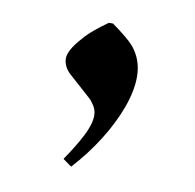

<svg xmlns="http://www.w3.org/2000/svg" viewBox="-51 -247 462 456"><g transform="rotate(10 180.0 -19.0)"><path d="M148 157 127 142Q151 107 166 78Q181 49 181 28Q181 13 171 0Q169 -3 165.5 -7Q162 -11 157 -15Q143 -28 132 -37.5Q121 -47 109 -58Q100 -66 95.5 -75.5Q91 -85 91 -94Q91 -114 120 -146Q131 -159 145.5 -171Q160 -183 177 -195H187Q226 -167 240 -151Q265 -121 265 -80Q265 -46 250 -5Q235 36 208.5 78Q182 120 148 157Z"/></g></svg>

Font: Noto Nastaliq Urdu Medium
Style: Regular
Weight: 500
Designer: Monotype Design Team (Patrick Giasson: type design, Kamal Mansour: OpenType code, Glenda Bellarosa). Updated by Simon Co
Foundry: Monotype Imaging Inc., Simon Cozens
Version: Version 3.007